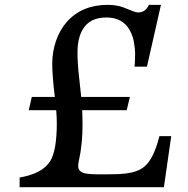

<svg xmlns="http://www.w3.org/2000/svg" viewBox="-20 -782 787 802"><path d="M557.6 -730Q587.4 -730 602.1 -761.7H652.3L593.8 -503.4H542Q543 -511.7 543.5 -522L543.9 -538.1Q544.4 -544.4 544.4 -560.1Q544.4 -575.7 539.8 -604Q535.2 -632.3 522 -655.8Q492.2 -709 424.3 -709Q355.5 -709 326.2 -660.2Q303.7 -623 303.7 -563Q303.7 -517.6 310.3 -460Q316.9 -402.3 319.3 -377H522.5L509.3 -321.8H323.2Q324.7 -295.9 324.7 -259.3Q324.7 -222.7 321.8 -192.6Q318.8 -162.6 315.7 -143.1Q312.5 -123.5 309.6 -111.6Q306.6 -99.6 306.6 -88.4Q306.6 -77.1 312.7 -69.8Q318.8 -62.5 332 -58.6Q350.6 -53.7 399.9 -53.7Q449.2 -53.7 477.3 -54.9Q505.4 -56.2 527.8 -61Q550.3 -65.9 567.9 -75.7Q585.4 -85.4 599.6 -103.5Q627 -138.7 646 -213.4H695.3L664.6 0H62V-40.5Q158.2 -57.1 189.9 -109.4Q217.3 -153.8 217.3 -268.6Q217.3 -289.1 214.8 -321.8H100.1L112.8 -377H209Q198.2 -466.8 198.2 -516.1Q198.2 -565.4 214.1 -611.6Q230 -657.7 259.8 -691.4Q323.2 -761.7 429.2 -761.7Q466.3 -761.7 495.6 -751L536.6 -734.9Q548.8 -730 557.6 -730Z"/></svg>

Font: Metamorphous
Style: Regular
Weight: 400
Designer: James Grieshaber
Foundry: James Grieshaber
Version: Version 1.001